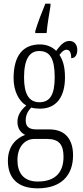

<svg xmlns="http://www.w3.org/2000/svg" viewBox="-20 -786 452 1046"><path d="M172 -616V-606H234C238 -656 248 -709 255 -753V-766H227C210 -725 184 -658 172 -616ZM185 240C313 240 378 170 378 60C378 -18 343 -81 249 -81H178C141 -81 120 -94 120 -130C120 -163 135 -184 150 -200C161 -196 184 -194 198 -194C289 -194 334 -261 334 -364C334 -427 321 -460 304 -487C319 -507 330 -515 343 -515C360 -515 368 -498 368 -469C390 -469 401 -488 401 -514C401 -540 387 -563 358 -563C324 -563 302 -529 286 -509C266 -529 236 -544 198 -544C104 -544 54 -482 54 -359C54 -292 82 -235 123 -211C98 -190 75 -161 75 -123C75 -82 96 -62 117 -51C72 -35 23 7 23 90C23 182 74 240 185 240ZM195 -229C137 -229 111 -275 111 -364C111 -463 140 -508 194 -508C252 -508 278 -467 278 -365C278 -273 254 -229 195 -229ZM186 203C104 203 75 151 75 86C75 11 118 -29 167 -29H237C301 -29 326 2 326 68C326 144 290 203 186 203Z"/></svg>

Font: Noto Serif Thai ExtraCondensed Light
Style: Regular
Weight: 300
Width: 2
Designer: Monotype Design Team
Foundry: Monotype Imaging Inc.
Version: Version 2.002